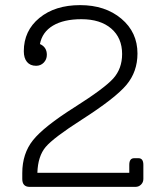

<svg xmlns="http://www.w3.org/2000/svg" viewBox="-20 -730 641 750"><path d="M521 -112Q540 -112 540 -86V-31Q540 -18 531 -9Q522 0 509 0H96Q67 0 67 -31V-54Q67 -130 109 -182.5Q151 -235 271 -311Q388 -385 422.5 -423.5Q457 -462 457 -519Q457 -582 414.5 -618.5Q372 -655 298 -655Q229 -655 187 -630Q145 -605 136 -558Q163 -546 163 -516Q163 -498 151 -485.5Q139 -473 121 -473Q98 -473 85.5 -488Q73 -503 73 -530Q73 -610 134 -660Q195 -710 293 -710Q391 -710 454 -657Q517 -604 517 -521Q517 -450 474 -398.5Q431 -347 300 -263Q189 -192 158.5 -156Q128 -120 126 -55H485V-86Q485 -112 504 -112Z"/></svg>

Font: Solway Light
Style: Regular
Weight: 300
Designer: Mariya V. Pigoulevskaya
Foundry: The Northern Block Ltd.
Version: Version 1.000;hotconv 1.0.109;makeotfexe 2.5.65596